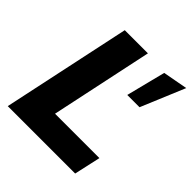

<svg xmlns="http://www.w3.org/2000/svg" viewBox="-192 -849 985 985"><g transform="rotate(45 300.0 -356.5)"><path d="M17 0 166 -700H334L216 -144H538L506 0ZM410 -474 464 -688 599 -713 499 -474Z"/></g></svg>

Font: Red Hat Mono
Style: Bold Italic
Weight: 700
Italic angle: -12°
Monospace: yes
Designer: Pentagram, MCKL
Foundry: Pentagram, MCKL
Version: Version 1.023; ttfautohint (v1.8.3)